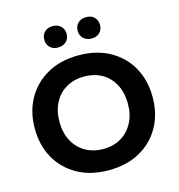

<svg xmlns="http://www.w3.org/2000/svg" viewBox="-126 -990 1033 1111"><g transform="rotate(-15 390.0 -435.0)"><path d="M37 0ZM390 10Q282 10 202.5 -34.5Q123 -79 80 -156.5Q37 -234 37 -334Q37 -434 80.5 -511.5Q124 -589 203.5 -633.5Q283 -678 390 -678Q498 -678 577.5 -633.5Q657 -589 700 -511.5Q743 -434 743 -334Q743 -234 700 -156.5Q657 -79 577.5 -34.5Q498 10 390 10ZM391 -117Q452 -117 498 -144.5Q544 -172 569.5 -221Q595 -270 595 -334Q595 -399 569.5 -448Q544 -497 498 -524Q452 -551 390 -551Q329 -551 282.5 -524Q236 -497 210.5 -448Q185 -399 185 -334Q185 -270 210.5 -221Q236 -172 282.5 -144.5Q329 -117 391 -117ZM490 -752Q460 -752 441.5 -770Q423 -788 423 -816Q423 -844 441.5 -862Q460 -880 491 -880Q521 -880 539 -862Q557 -844 557 -816Q557 -788 539 -770Q521 -752 490 -752ZM289 -752Q259 -752 241 -770Q223 -788 223 -816Q223 -844 241 -862Q259 -880 290 -880Q320 -880 338.5 -862Q357 -844 357 -816Q357 -788 338.5 -770Q320 -752 289 -752Z"/></g></svg>

Font: Gantari
Style: Bold
Weight: 700
Designer: Anugrah Pasau
Foundry: Lafontype
Version: Version 1.000; ttfautohint (v1.6)